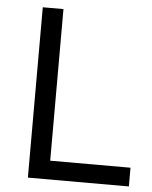

<svg xmlns="http://www.w3.org/2000/svg" viewBox="-51 -743 622 786"><g transform="rotate(5 260.0 -350.0)"><path d="M93 0V-700H178V-77H508V0Z"/></g></svg>

Font: Figtree Light
Style: Regular
Weight: 400
Version: Version 2.002